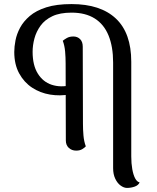

<svg xmlns="http://www.w3.org/2000/svg" viewBox="-20 -727 769 942"><path d="M603 195Q588 195 572 183.5Q556 172 545.5 150Q535 128 535 98V-420Q535 -498 512.5 -553Q490 -608 444.5 -636.5Q399 -665 331 -665Q274 -665 237 -647.5Q200 -630 179 -601Q158 -572 149 -538.5Q140 -505 140 -473Q140 -407 165.5 -366Q191 -325 234 -311Q277 -297 327 -309L323 -264Q274 -255 225.5 -263Q177 -271 137.5 -297Q98 -323 74 -367Q50 -411 50 -472Q50 -498 56 -529Q62 -560 78.5 -591Q95 -622 126 -648.5Q157 -675 207 -691Q257 -707 331 -707Q473 -707 548.5 -636Q624 -565 624 -424V40Q624 75 629 103Q634 131 643 148Q652 165 665 168Q659 182 641 188.5Q623 195 603 195ZM354 12Q332 12 317.5 -1.5Q303 -15 303 -38L302 -416Q302 -445 299.5 -474Q297 -503 288 -527Q295 -533 308 -540.5Q321 -548 340 -548Q360 -548 373 -535Q386 -522 386 -498L387 -120Q387 -91 389.5 -62Q392 -33 401 -9Q396 -3 384 4.5Q372 12 354 12Z"/></svg>

Font: Arima Thin Medium
Style: Regular
Weight: 500
Version: Version 1.100